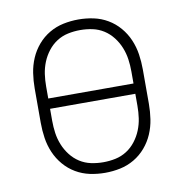

<svg xmlns="http://www.w3.org/2000/svg" viewBox="-66 -591 632 661"><g transform="rotate(-10 250.0 -260.0)"><path d="M250 8Q223 8 197 2.5Q171 -3 148 -16.5Q125 -30 107.5 -50.5Q90 -71 79.5 -95.5Q69 -120 65 -146.5Q61 -173 61 -200V-320Q61 -347 65 -373.5Q69 -400 79.5 -424.5Q90 -449 107.5 -469.5Q125 -490 148 -503.5Q171 -517 197 -522.5Q223 -528 250 -528Q277 -528 303 -522.5Q329 -517 352 -503.5Q375 -490 392.5 -469.5Q410 -449 420.5 -424.5Q431 -400 435 -373.5Q439 -347 439 -320V-200Q439 -173 435 -146.5Q431 -120 420.5 -95.5Q410 -71 392.5 -50.5Q375 -30 352 -16.5Q329 -3 303 2.5Q277 8 250 8ZM399 -278V-320Q399 -342 396 -363Q393 -384 385 -404Q377 -424 363.5 -441.5Q350 -459 332 -470.5Q314 -482 293 -486.5Q272 -491 250 -491Q228 -491 207 -486.5Q186 -482 168 -470.5Q150 -459 136.5 -441.5Q123 -424 115 -404Q107 -384 104 -363Q101 -342 101 -320V-278ZM250 -29Q272 -29 293 -33.5Q314 -38 332 -49.5Q350 -61 363.5 -78.5Q377 -96 385 -116Q393 -136 396 -157Q399 -178 399 -200V-242H101V-200Q101 -178 104 -157Q107 -136 115 -116Q123 -96 136.5 -78.5Q150 -61 168 -49.5Q186 -38 207 -33.5Q228 -29 250 -29Z"/></g></svg>

Font: Iosevka Curly Extralight
Style: Regular
Weight: 200
Monospace: yes
Designer: Belleve Invis
Foundry: Belleve Invis
Version: Version 22.1.2; ttfautohint (v1.8.4)